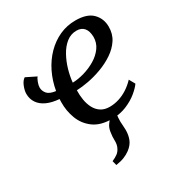

<svg xmlns="http://www.w3.org/2000/svg" viewBox="-188 -695 998 1066"><g transform="rotate(-30 311.0 -161.5)"><path d="M247 243.5 239.5 214.5Q261.5 205 275.5 194.5Q289.5 184 297.5 167.5Q308 148 307 121.8Q306 95.5 310.5 68.5Q314 41.5 329.2 22.2Q344.5 3 355 -11L416 -47.5Q397.5 -26.5 391.8 -4.5Q386 17.5 386.5 46Q387 58.5 388.2 72.8Q389.5 87 389.5 100.5Q389.5 133.5 378.8 160.2Q368 187 340 208Q322.5 221 300.8 229.8Q279 238.5 247 243.5ZM114.5 -401Q107.5 -394 100.2 -374.8Q93 -355.5 93 -342Q93 -320 108 -302.2Q123 -284.5 162.5 -279.5Q173 -340 198.5 -392Q224 -444 262.2 -483Q300.5 -522 348.2 -543.8Q396 -565.5 451 -565.5Q524.5 -565.5 559.2 -530.8Q594 -496 594.5 -444.5Q595 -397.5 571.8 -362Q548.5 -326.5 510.5 -301Q472.5 -275.5 428 -259Q383.5 -242.5 340.5 -234.5Q297.5 -226.5 264.5 -225.5Q263.5 -194.5 268.5 -164Q273.5 -133.5 286.5 -108.8Q299.5 -84 322 -69.2Q344.5 -54.5 377.5 -54.5Q408 -54.5 437.2 -63.8Q466.5 -73 493.5 -90.5Q520.5 -108 543.5 -132.5L564.5 -95Q550.5 -74.5 520.8 -50Q491 -25.5 448.8 -7.8Q406.5 10 354.5 10Q282 10 238 -22.2Q194 -54.5 174.8 -105.2Q155.5 -156 156.5 -211Q156.5 -216.5 156.8 -221.5Q157 -226.5 157 -231.5Q111 -235 78.5 -249.8Q46 -264.5 28.8 -289.8Q11.5 -315 11.5 -348.5Q11.5 -369 22.2 -395.8Q33 -422.5 50 -433ZM428 -513.5Q391 -513.5 362.5 -490.8Q334 -468 313.8 -431.5Q293.5 -395 281.5 -353.2Q269.5 -311.5 266 -273.5Q302 -274.5 341.5 -286Q381 -297.5 415.5 -318.2Q450 -339 471.5 -368.8Q493 -398.5 493 -436.5Q492 -475 475.2 -494.2Q458.5 -513.5 428 -513.5Z"/></g></svg>

Font: Merriweather 24pt
Style: Italic
Weight: 400
Italic angle: -7.8°
Designer: Eben Sorkin
Foundry: Eben Sorkin
Version: Version 2.101